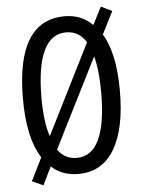

<svg xmlns="http://www.w3.org/2000/svg" viewBox="-56 -798 661 890"><g transform="rotate(-5 275.0 -353.0)"><path d="M501 -358Q501 -180 443.5 -85Q386 10 276 10Q202 10 151 -36L110 48L58 25L111 -82Q79 -133 64.5 -201.5Q50 -270 50 -359Q50 -724 276 -724Q353 -724 405 -672L447 -754L498 -729L445 -624Q501 -533 501 -358ZM136 -358Q136 -243 159 -176L369 -595Q335 -649 276 -649Q206 -649 171 -575Q136 -501 136 -358ZM414 -358Q414 -461 396 -527L187 -111Q220 -65 275 -65Q414 -65 414 -358Z"/></g></svg>

Font: Noto Sans Hebrew ExtraCondensed
Style: Regular
Weight: 400
Width: 2
Designer: Monotype Design Team
Foundry: Monotype Imaging Inc.
Version: Version 2.004; ttfautohint (v1.8.4.7-5d5b)